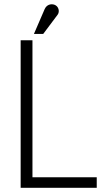

<svg xmlns="http://www.w3.org/2000/svg" viewBox="-20 -891 480 911"><path d="M439 0V-50H134V-700H78V0ZM185 -730 254 -822C264 -836 259 -862 237 -869C220 -874 201 -868 192 -848L141 -730Z"/></svg>

Font: Advent Pro
Style: Regular
Weight: 400
Designer: Andreas Kalpakidis
Foundry: Andreas Kalpakidis
Version: Version 2.002 2008